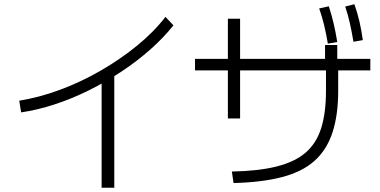

<svg xmlns="http://www.w3.org/2000/svg" viewBox="-20 -871 1800 909"><path d="M71.1 -394.4Q163.3 -408.9 261.7 -445Q360 -481.1 453.9 -535Q547.8 -588.9 628.3 -654.4Q708.9 -720 763.3 -791.1L801.1 -751.1Q754.4 -692.2 691.7 -636.7Q628.9 -581.1 555 -532.2Q481.1 -483.3 400.6 -443.3Q320 -403.3 238.3 -376.7Q156.7 -350 80 -338.9ZM461.1 17.8V-523.3H521.1V17.8Z M1077.8 -58.9Q1203.3 -61.1 1289.4 -82.8Q1375.6 -104.4 1426.7 -148.3Q1477.8 -192.2 1500.6 -264.4Q1523.3 -336.7 1523.3 -441.1V-565.6H1518.9V-657.8H1576.7V-565.6H1581.1V-441.1Q1581.1 -325.6 1553.9 -243.3Q1526.7 -161.1 1468.9 -109.4Q1411.1 -57.8 1316.1 -32.8Q1221.1 -7.8 1085.6 -4.4ZM1058.9 -310V-782.2H1116.7V-310ZM903.3 -537.8V-592.2H1733.3V-537.8ZM1532.2 -664.4Q1524.4 -710 1515 -750Q1505.6 -790 1491.1 -831.1L1536.7 -841.1Q1550 -801.1 1559.4 -760.6Q1568.9 -720 1576.7 -672.2ZM1653.3 -673.3Q1645.6 -720 1636.7 -760Q1627.8 -800 1614.4 -840L1657.8 -851.1Q1672.2 -810 1681.7 -769.4Q1691.1 -728.9 1697.8 -681.1Z"/></svg>

Font: Paperlogy 3 Light
Style: Regular
Weight: 300
Designer: redesigned by Lee Juim, glyphs from Gmarket Sans & Montserrat
Foundry: PT&
Version: Version 1.001